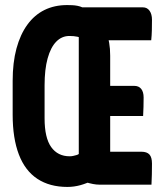

<svg xmlns="http://www.w3.org/2000/svg" viewBox="-20 -729 640 758"><path d="M245 -709Q255 -709 265.5 -708.5Q276 -708 286 -706Q296 -704 305 -700H326H544Q561 -700 570.5 -686.5Q580 -673 580 -651Q580 -630 579.5 -609.5Q579 -589 577 -570H354L309 -574Q299 -581 285.5 -584Q272 -587 254 -587Q224 -587 202 -564.5Q180 -542 168 -498.5Q156 -455 156 -392V-262Q156 -185 182 -148.5Q208 -112 255 -112Q263 -112 269 -113.5Q275 -115 281 -116.5Q287 -118 291 -121Q291 -183 291 -245.5Q291 -308 291 -371Q291 -434 291 -496.5Q291 -559 291 -622H408L398 -602Q407 -583 411 -560Q415 -537 415 -509Q415 -461 415 -414Q415 -367 415 -320Q415 -273 415 -225.5Q415 -178 415 -130H538Q560 -130 570 -119Q580 -108 580 -83Q580 -61 579.5 -40Q579 -19 578 0H372Q361 0 347.5 -2.5Q334 -5 314 -11V-21L353 -20Q323 -5 297.5 2Q272 9 246 9Q176 9 127.5 -23Q79 -55 54.5 -119Q30 -183 30 -276V-410Q30 -482 45 -537.5Q60 -593 88 -631.5Q116 -670 155.5 -689.5Q195 -709 245 -709ZM372 -390H510Q528 -390 537.5 -378Q547 -366 547 -344Q547 -325 546.5 -307Q546 -289 545 -271H372Z"/></svg>

Font: Rec Mono Semicasual
Style: Bold
Weight: 700
Version: Version 1.085; ttfautohint (v1.8.4.7-5d5b)